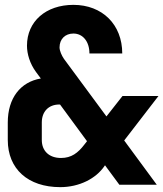

<svg xmlns="http://www.w3.org/2000/svg" viewBox="-20 -760 672 790"><path d="M228 10C306 10 375 -25 410 -77L412 -80L471 0H625L491 -182L632 -365H484L418 -281L243 -518C234 -531 225 -551 225 -565C225 -599 248 -622 282 -622C321 -622 348 -589 348 -540H483C483 -659 401 -740 282 -740C169 -740 91 -672 91 -572C91 -538 103 -498 128 -464L148 -437C64 -423 12 -356 12 -256V-184C12 -65 95 10 228 10ZM231 -110C182 -110 152 -139 152 -184V-256C152 -301 180 -330 224 -330H227L338 -179L327 -165C301 -131 274 -110 231 -110Z"/></svg>

Font: JetBrains Mono ExtraBold
Style: Regular
Weight: 800
Monospace: yes
Designer: Philipp Nurullin, Konstantin Bulenkov
Foundry: JetBrains
Version: Version 2.305